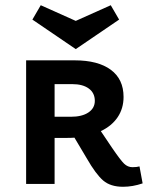

<svg xmlns="http://www.w3.org/2000/svg" viewBox="-20 -704 576 735"><path d="M270 -516 104 -629 136 -684 270 -624 404 -684 436 -629ZM526 -2Q488 11 451 11Q403 11 375 -13Q347 -37 312 -98L265 -177Q254 -176 231 -176H189V0H80V-473H266Q355 -473 404 -437Q453 -401 453 -333Q453 -289 430.5 -255.5Q408 -222 366 -202L407 -141Q441 -91 455 -77.5Q469 -64 487 -64Q504 -64 514 -67ZM251 -257Q294 -257 318.5 -273.5Q343 -290 343 -318Q343 -348 320 -365Q297 -382 256 -382H189V-257Z"/></svg>

Font: Ysabeau SC
Style: Bold
Weight: 700
Designer: Christian Thalmann (Catharsis Fonts)
Version: Version 0.003